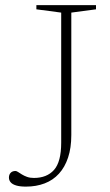

<svg xmlns="http://www.w3.org/2000/svg" viewBox="-20 -702 417 731"><path d="M251.5 -188Q251.5 -139 239.2 -102.2Q227 -65.5 204.5 -40.8Q182 -16 150 -3.8Q118 8.5 78.5 8.5Q56 8.5 41.8 4.2Q27.5 0 20.8 -7.8Q14 -15.5 14 -26Q14 -37 20.5 -44Q27 -51 39 -51Q43 -51 49 -47Q55 -43 63.5 -37.8Q72 -32.5 83.2 -28.5Q94.5 -24.5 109 -24.5Q158.5 -24.5 185.8 -55.2Q213 -86 213 -159V-654L118.5 -666.5V-682.5H345.5V-666.5L251.5 -654Z"/></svg>

Font: Newsreader ExtraLight
Style: Regular
Weight: 250
Designer: Hugues Gentile
Foundry: Production Type
Version: Version 1.003